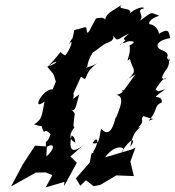

<svg xmlns="http://www.w3.org/2000/svg" viewBox="-20 -774 758 832"><path d="M666 -378 654 -386C703 -469 710 -415 682 -436C689 -474 719 -471 711 -526C728 -481 690 -551 702 -516C697 -522 727 -541 678 -558C652 -570 655 -598 718 -609C710 -636 715 -658 658 -621C682 -613 663 -667 628 -669C625 -671 622 -690 670 -706C626 -722 645 -725 583 -682C613 -707 562 -730 605 -738C595 -751 552 -727 542 -715C560 -745 477 -728 509 -754C442 -711 439 -716 432 -669C443 -694 431 -702 396 -694C369 -647 366 -630 357 -633C352 -668 361 -656 302 -644C291 -583 295 -623 279 -581C301 -615 287 -562 263 -534C224 -549 270 -571 185 -483C233 -524 242 -503 185 -485C212 -449 209 -467 222 -420L208 -387C165 -390 113 -288 173 -334C160 -267 162 -258 128 -235C186 -216 146 -244 171 -201C169 -194 173 -223 199 -192C178 -135 178 -185 179 -135C218 -161 220 -129 181 -96L183 -139L132 -143L79 -62L28 34L135 -26L178 -27L207 -15L178 38L259 14L258 32L313 -69L285 -96L348 -151C314 -121 271 -98 290 -187C315 -177 302 -131 307 -156C255 -179 314 -232 298 -217C315 -229 268 -240 298 -220C301 -295 314 -274 286 -303C306 -282 310 -316 323 -365C280 -332 306 -350 298 -369L331 -442C367 -414 333 -451 400 -499C373 -484 340 -476 358 -485C370 -559 417 -567 374 -546C380 -536 434 -592 442 -584C419 -586 479 -587 471 -620C491 -586 494 -611 539 -628C483 -583 557 -621 500 -579C505 -589 510 -583 533 -594C548 -598 579 -595 541 -577C551 -538 517 -494 543 -519C552 -477 574 -472 548 -444C524 -418 511 -419 567 -452L516 -382C494 -393 536 -376 485 -363C532 -354 483 -277 478 -245C485 -240 493 -289 480 -261C468 -211 449 -183 419 -215C410 -201 417 -141 381 -154C404 -190 412 -159 382 -113C402 -118 374 -109 376 -108L369 -70L309 -1L328 31L362 -2L349 4L386 33L415 27L484 -14L560 -11L545 -74L567 -134L553 -127L435 -92C483 -158 537 -134 506 -114C549 -182 572 -176 545 -138C555 -221 609 -228 579 -221C613 -257 583 -249 601 -271C650 -254 652 -261 624 -251C667 -297 644 -315 681 -330C686 -375 612 -327 697 -388Z"/></svg>

Font: Asimov Aggro
Style: CondIt
Weight: 500
Designer: Google
Version: Version 2.000980; 2014